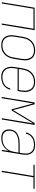

<svg xmlns="http://www.w3.org/2000/svg" viewBox="1212 -1780 576 3040"><g transform="rotate(90 1500.0 -260.0)"><path d="M16 0 102 -520H458L372 0H352L435 -502H118L35 0Z M697 8Q669 8 642.5 2Q616 -4 595.5 -19Q575 -34 561.5 -56.5Q548 -79 542.5 -105Q537 -131 537.5 -158.5Q538 -186 543 -213L563 -333Q567 -358 575 -383.5Q583 -409 597 -432Q611 -455 631.5 -474Q652 -493 676 -505.5Q700 -518 726 -523Q752 -528 777 -528Q804 -528 830.5 -522Q857 -516 877.5 -501Q898 -486 911.5 -463.5Q925 -441 931 -415Q937 -389 936 -361.5Q935 -334 930 -307L911 -187Q906 -162 898 -136.5Q890 -111 876 -88Q862 -65 842 -46Q822 -27 798 -14.5Q774 -2 748 3Q722 8 697 8ZM697 -10Q720 -10 743.5 -15Q767 -20 789 -31.5Q811 -43 829.5 -60.5Q848 -78 860.5 -99.5Q873 -121 880.5 -144Q888 -167 891 -190L911 -310Q915 -334 916 -359Q917 -384 912 -407Q907 -430 896 -450.5Q885 -471 866.5 -485Q848 -499 824.5 -504.5Q801 -510 776 -510Q753 -510 729.5 -505Q706 -500 684 -488.5Q662 -477 644 -459.5Q626 -442 613 -420.5Q600 -399 593 -376Q586 -353 582 -330L562 -210Q558 -186 557 -161Q556 -136 561 -113Q566 -90 577.5 -69.5Q589 -49 607 -35Q625 -21 648.5 -15.5Q672 -10 697 -10Z M1197 8Q1170 8 1143.5 2Q1117 -4 1096.5 -19Q1076 -34 1062.5 -56.5Q1049 -79 1043 -104.5Q1037 -130 1037.5 -158Q1038 -186 1043 -213L1063 -333Q1067 -358 1075 -383.5Q1083 -409 1097 -432Q1111 -455 1131.5 -474Q1152 -493 1176 -505.5Q1200 -518 1226 -523Q1252 -528 1277 -528Q1304 -528 1330.5 -522Q1357 -516 1377.5 -501Q1398 -486 1411.5 -463.5Q1425 -441 1431 -415Q1437 -389 1436 -361.5Q1435 -334 1430 -307L1421 -251H1069L1062 -210Q1058 -186 1057 -161Q1056 -136 1061 -113Q1066 -90 1077.5 -69.5Q1089 -49 1107.5 -35.5Q1126 -22 1149.5 -16Q1173 -10 1197 -10Q1226 -10 1255.5 -16Q1285 -22 1311 -38Q1337 -54 1355.5 -79.5Q1374 -105 1380 -134H1400Q1393 -102 1373 -73Q1353 -44 1324 -25Q1295 -6 1262 1Q1229 8 1197 8ZM1072 -269H1405L1411 -310Q1415 -334 1416 -359Q1417 -384 1412 -407Q1407 -430 1396 -450.5Q1385 -471 1366.5 -485Q1348 -499 1324.5 -504.5Q1301 -510 1276 -510Q1253 -510 1229.5 -505Q1206 -500 1184 -488.5Q1162 -477 1144 -459.5Q1126 -442 1113 -420.5Q1100 -399 1093 -376Q1086 -353 1082 -330Z M1516 0 1602 -520H1631L1723 -179L1928 -520H1958L1872 0H1852L1934 -497L1729 -156H1710L1618 -497L1535 0Z M2165 8Q2133 8 2103.5 -1Q2074 -10 2055.5 -32Q2037 -54 2032 -84.5Q2027 -115 2032 -146Q2036 -170 2047 -192.5Q2058 -215 2077 -231Q2096 -247 2119 -257.5Q2142 -268 2165 -273.5Q2188 -279 2211.5 -281Q2235 -283 2258 -283H2399L2407 -334Q2411 -357 2411.5 -379.5Q2412 -402 2406.5 -422.5Q2401 -443 2389 -460.5Q2377 -478 2359 -489.5Q2341 -501 2319.5 -505.5Q2298 -510 2275 -510Q2247 -510 2218 -504Q2189 -498 2163 -481Q2137 -464 2119.5 -438Q2102 -412 2097 -384H2077Q2081 -405 2091 -425.5Q2101 -446 2116 -463.5Q2131 -481 2150 -494Q2169 -507 2190 -514.5Q2211 -522 2232.5 -525Q2254 -528 2275 -528Q2301 -528 2325.5 -523Q2350 -518 2370 -505.5Q2390 -493 2404 -473.5Q2418 -454 2424.5 -431Q2431 -408 2431 -382.5Q2431 -357 2427 -331L2372 0H2352L2370 -108Q2355 -81 2332.5 -57.5Q2310 -34 2282 -19Q2254 -4 2224 2Q2194 8 2165 8ZM2171 -10Q2195 -10 2220 -14.5Q2245 -19 2269 -30.5Q2293 -42 2313.5 -59.5Q2334 -77 2348.5 -99Q2363 -121 2371.5 -145Q2380 -169 2384 -194L2396 -265H2258Q2238 -265 2216.5 -263.5Q2195 -262 2174 -257Q2153 -252 2132 -243.5Q2111 -235 2093.5 -221Q2076 -207 2065.5 -187Q2055 -167 2051 -146Q2047 -118 2052 -91Q2057 -64 2074 -44.5Q2091 -25 2117 -17.5Q2143 -10 2171 -10Z M2684 0 2767 -502H2587L2590 -520H2970L2967 -502H2787L2704 0Z"/></g></svg>

Font: Iosevka SS04 Thin Oblique
Style: Regular
Weight: 100
Italic angle: -9°
Monospace: yes
Designer: Belleve Invis
Foundry: Belleve Invis
Version: Version 19.0.0; ttfautohint (v1.8.4)